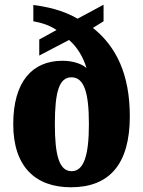

<svg xmlns="http://www.w3.org/2000/svg" viewBox="-20 -782 605 812"><path d="M280 10C442 10 529 -87 529 -290C529 -467 472 -585 373 -664L418 -692V-762L308 -703C243 -741 173 -754 121 -761V-692C150 -687 190 -676 219 -655L146 -615V-547L272 -613C309 -581 333 -537 346 -494C329 -510 292 -525 244 -525C116 -525 36 -436 36 -257C36 -78 129 10 280 10ZM283 -58C230 -58 212 -126 212 -257C212 -396 231 -455 282 -455C335 -455 356 -393 356 -257C356 -126 335 -58 283 -58Z"/></svg>

Font: Noto Serif Devanagari Condensed Black
Style: Regular
Weight: 900
Width: 3
Designer: Universal Thirst, Indian Type Foundry and the Monotype Design Team
Foundry: Monotype Imaging Inc.
Version: Version 2.004